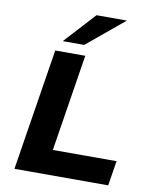

<svg xmlns="http://www.w3.org/2000/svg" viewBox="-100 -1019 885 1095"><g transform="rotate(10 342.5 -472.0)"><path d="M60 0 172 -705H346L257 -144H626L603 0ZM205 -765 369 -944H545L329 -765Z"/></g></svg>

Font: Nunito Sans 7pt SemiExpanded ExtraBold
Style: Italic
Weight: 800
Width: 6
Italic angle: -9°
Designer: Vernon Adams
Foundry: Vernon Adams
Version: Version 3.101;gftools[0.9.27]